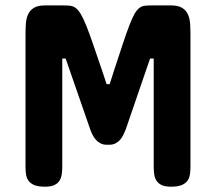

<svg xmlns="http://www.w3.org/2000/svg" viewBox="-20 -704 818 724"><path d="M382.8 -158.2Q368.7 -158.2 358.6 -163.6Q348.6 -168.9 341.3 -177.2Q334 -185.5 328.9 -195.8Q323.7 -206.1 320.3 -215.8L227.5 -483.4H214.8V-76.2Q214.8 -60.5 212.9 -46.9Q210.9 -33.2 204.3 -22.7Q197.8 -12.2 184.8 -6.1Q171.9 0 149.4 0Q124 0 109.4 -6.1Q94.7 -12.2 87.4 -22.7Q80.1 -33.2 78.1 -46.9Q76.2 -60.5 76.2 -76.2V-572.3Q76.2 -593.3 77.4 -613.3Q78.6 -633.3 85.4 -648.9Q92.3 -664.6 107.2 -674.1Q122.1 -683.6 149.4 -683.6H215.8Q232.4 -683.6 243.9 -682.4Q255.4 -681.2 265.1 -674.1Q274.9 -667 284.4 -651.4Q293.9 -635.7 305.4 -607.2Q316.9 -578.6 332 -534.4Q347.2 -490.2 369.1 -425.8L381.8 -386.7H393.6L409.2 -435.5Q429.2 -497.1 443.4 -539.6Q457.5 -582 468.3 -609.6Q479 -637.2 487.5 -652.1Q496.1 -667 505.6 -674.1Q515.1 -681.2 526.4 -682.4Q537.6 -683.6 553.7 -683.6H625Q652.3 -683.6 667.2 -674.1Q682.1 -664.6 689 -648.9Q695.8 -633.3 697 -613.3Q698.2 -593.3 698.2 -572.3V-76.2Q698.2 -60.5 696.3 -46.9Q694.3 -33.2 687 -22.7Q679.7 -12.2 665 -6.1Q650.4 0 625 0Q602.5 0 589.6 -6.1Q576.7 -12.2 570.1 -22.7Q563.5 -33.2 561.5 -46.9Q559.6 -60.5 559.6 -76.2V-483.4H545.9L454.1 -215.8Q450.2 -206.1 445.3 -195.8Q440.4 -185.5 433.1 -177.2Q425.8 -168.9 416 -163.6Q406.2 -158.2 392.6 -158.2Z"/></svg>

Font: Concert One
Style: Regular
Weight: 400
Version: Version 1.003